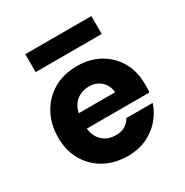

<svg xmlns="http://www.w3.org/2000/svg" viewBox="-163 -829 939 974"><g transform="rotate(-30 306.0 -342.0)"><path d="M313 12Q235 12 176 -20.5Q117 -53 83.5 -111Q50 -169 50 -245Q50 -323 83 -383.5Q116 -444 175 -478.5Q234 -513 313 -513Q388 -513 445.5 -480.5Q503 -448 535 -391.5Q567 -335 567 -262Q567 -252 567 -239.5Q567 -227 565 -213H156V-301H415Q412 -342 384 -367.5Q356 -393 314 -393Q281 -393 254.5 -378Q228 -363 213 -333.5Q198 -304 198 -258V-228Q198 -194 211.5 -167Q225 -140 251 -125Q277 -110 311 -110Q344 -110 365.5 -123.5Q387 -137 399 -159H553Q538 -111 504 -72Q470 -33 421.5 -10.5Q373 12 313 12ZM117 -591V-696H504V-591Z"/></g></svg>

Font: DM Sans 17pt Black
Style: Regular
Weight: 900
Version: Version 4.004;gftools[0.9.30]